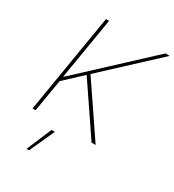

<svg xmlns="http://www.w3.org/2000/svg" viewBox="-225 -854 1109 1223"><g transform="rotate(30 329.0 -242.5)"><path d="M68.2 0 188.9 -727.3H211.6L136.4 -274.1H139.2L626.4 -727.3H657.7L278.4 -375L532.7 0H502.8L259.9 -358L130.7 -237.2L90.9 0ZM164.1 241.5 241.5 57.5H266.3L182.5 241.5Z"/></g></svg>

Font: Inter Thin  BETA
Style: Italic
Weight: 100
Italic angle: -9.39999°
Designer: Rasmus Andersson
Foundry: rsms
Version: Version 3.011;git-f93a4a705